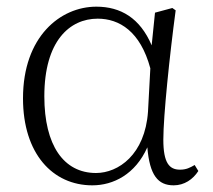

<svg xmlns="http://www.w3.org/2000/svg" viewBox="-20 -542 639 576"><path d="M257 14C320 14 386 -19 422 -100C429 -16 454 14 501 14C533 14 559 -4 575 -29L564 -47C550 -39 539 -33 520 -33C488 -33 470 -53 470 -123C470 -194 489 -377 507 -511L497 -518L445 -504L435 -406C400 -488 342 -522 269 -522C161 -522 49 -432 49 -247C49 -81 138 14 257 14ZM431 -337 424 -207C415 -78 335 -23 268 -23C171 -23 113 -106 113 -253C113 -419 189 -486 273 -486C338 -486 401 -448 431 -337Z"/></svg>

Font: Noto Serif TC ExtraLight
Style: Regular
Weight: 200
Designer: Ryoko NISHIZUKA 西塚涼子 (kana & ideographs); Frank Grießhammer (Latin, Greek & Cyrillic); Wenlong ZHANG 张文龙 (bopomofo); San
Foundry: Adobe
Version: Version 2.001;hotconv 1.1.0;makeotfexe 2.6.0